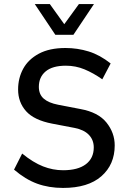

<svg xmlns="http://www.w3.org/2000/svg" viewBox="-20 -914 632 944"><path d="M290 10Q220 10 162.5 -11Q105 -32 49 -80L89 -159Q143 -115 191.5 -96Q240 -77 290 -77Q363 -77 402 -106.5Q441 -136 441 -189Q441 -226 417 -251Q393 -276 347 -285L237 -306Q148 -323 108.5 -367Q69 -411 69 -474Q69 -530 94 -576Q119 -622 171 -650Q223 -678 302 -678Q361 -678 416 -661Q471 -644 524 -602L483 -524Q439 -555 395.5 -573Q352 -591 304 -591Q238 -591 204.5 -563Q171 -535 171 -487Q171 -450 195 -429Q219 -408 266 -399L375 -378Q463 -362 503.5 -311.5Q544 -261 544 -199Q544 -105 478.5 -47.5Q413 10 290 10ZM252 -743 151 -894H225L296 -795L368 -894H442L341 -743Z"/></svg>

Font: Gantari Medium
Style: Regular
Weight: 500
Designer: Anugrah Pasau
Foundry: Lafontype
Version: Version 1.000; ttfautohint (v1.8.4.7-5d5b)